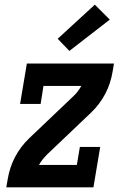

<svg xmlns="http://www.w3.org/2000/svg" viewBox="-20 -802 540 822"><path d="M7 0 13 -35Q17 -59 24.5 -82.5Q32 -106 44 -129Q56 -152 71.5 -172.5Q87 -193 106 -211L292 -388Q303 -398 312 -409.5Q321 -421 328 -434H166L154 -357H66L95 -530H468L462 -495Q458 -471 450.5 -447.5Q443 -424 431 -401Q419 -378 403.5 -357.5Q388 -337 369 -319L183 -142Q173 -132 163.5 -120.5Q154 -109 147 -96H309L322 -173H409L380 0ZM277 -584 227 -636 386 -782 450 -718Z"/></svg>

Font: Iosevka Curly Slab Oblique
Style: Bold
Weight: 700
Italic angle: -9°
Monospace: yes
Designer: Belleve Invis
Foundry: Belleve Invis
Version: Version 11.1.0; ttfautohint (v1.8.3)